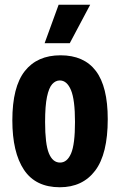

<svg xmlns="http://www.w3.org/2000/svg" viewBox="-20 -775 506 809"><path d="M232 14Q130 14 81 -59.5Q32 -133 32 -268Q32 -409 84.5 -475.5Q137 -542 235 -542Q334 -542 384 -476Q434 -410 434 -273Q434 -126 381 -56Q328 14 232 14ZM233 -90Q263 -90 279.5 -128.5Q296 -167 296 -261Q296 -355 279 -395.5Q262 -436 232 -436Q214 -436 200 -420.5Q186 -405 178 -367Q170 -329 170 -261Q170 -168 186 -129Q202 -90 233 -90ZM274 -593H168L227 -755H360Z"/></svg>

Font: Bricolage Grotesque 10pt Condensed Bricolage Grotesque 10pt Condensed Regular
Style: Bold
Weight: 700
Width: 3
Designer: Mathieu Triay
Foundry: Atelier Triay
Version: Version 1.000; ttfautohint (v1.8.4.7-5d5b);gftools[0.9.32]